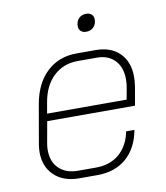

<svg xmlns="http://www.w3.org/2000/svg" viewBox="-77 -728 693 801"><g transform="rotate(-10 269.0 -327.5)"><path d="M50 -127Q50 -143 53 -161L82 -327Q97 -412 147.5 -459.5Q198 -507 273 -507H354Q419 -507 456 -470Q493 -433 493 -370Q493 -352 490 -331L476 -250H104L88 -161Q85 -146 85 -131Q85 -81 114.5 -52.5Q144 -24 195 -24H271Q331 -24 370 -57.5Q409 -91 421 -151H456Q442 -75 394 -33.5Q346 8 271 8H195Q128 8 89 -29Q50 -66 50 -127ZM446 -281 455 -331Q458 -349 458 -365Q458 -416 430 -445.5Q402 -475 354 -475H273Q212 -475 170.5 -436Q129 -397 117 -327L109 -281ZM298 -618Q298 -638 310 -650.5Q322 -663 342 -663Q356 -663 364.5 -655Q373 -647 373 -634Q373 -614 361 -601.5Q349 -589 329 -589Q315 -589 306.5 -597Q298 -605 298 -618Z"/></g></svg>

Font: Bai Jamjuree ExtraLight
Style: Italic
Weight: 275
Italic angle: -10°
Version: Version 1.000; ttfautohint (v1.6)